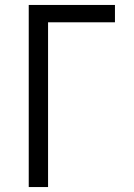

<svg xmlns="http://www.w3.org/2000/svg" viewBox="-20 -755 540 775"><path d="M96 0V-735H444V-665H174V0Z"/></svg>

Font: Zed Mono
Style: Regular
Weight: 400
Monospace: yes
Designer: Belleve Invis
Foundry: Belleve Invis
Version: Version 1.0.0; ttfautohint (v1.8.4)